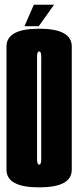

<svg xmlns="http://www.w3.org/2000/svg" viewBox="-20 -804 338 828"><path d="M148.8 4Q8 4 8 -72.2Q8 -148.5 8 -337.8Q8 -526.8 8 -603.5Q8 -680.2 148.8 -680.2Q289.5 -680.2 289.5 -603.4Q289.5 -526.5 289.5 -337.8Q289.5 -148.5 289.5 -72.2Q289.5 4 148.8 4ZM148.8 -94Q157.8 -94 157.8 -117.5Q157.8 -141 157.8 -337.8Q157.8 -538 157.8 -560.1Q157.8 -582.2 148.8 -582.2Q139.8 -582.2 139.8 -560.1Q139.8 -538 139.8 -337.8Q139.8 -141 139.8 -117.5Q139.8 -94 148.8 -94ZM85.6 -691 125.9 -783.5H213.1L147.1 -691Z"/></svg>

Font: Anybody UltraCondensed Thin
Style: Regular
Weight: 100
Width: 1
Designer: Tyler Finck
Foundry: Etcetera Type Company
Version: Version 1.110